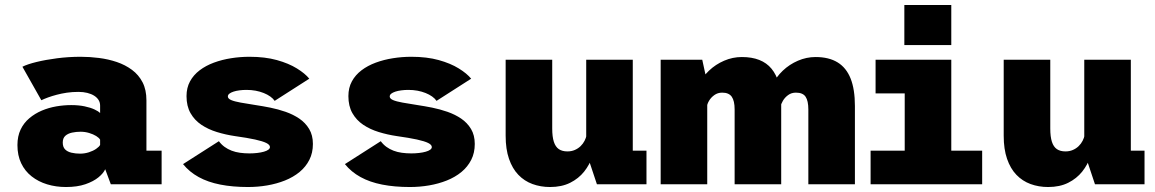

<svg xmlns="http://www.w3.org/2000/svg" viewBox="-20 -740 4640 771"><path d="M245 11Q204.5 11 169.2 0.2Q134 -10.5 107 -31.8Q80 -53 65 -84.5Q50 -116 50 -157.5Q50 -193 62.8 -219.8Q75.5 -246.5 97.8 -265.2Q120 -284 147.8 -295.8Q175.5 -307.5 206 -312.8Q236.5 -318 266 -318Q296 -318 319.8 -313Q343.5 -308 359.5 -300.5Q375.5 -293 382 -286V-316Q382 -328.5 375.8 -338.5Q369.5 -348.5 358 -355.8Q346.5 -363 330.5 -367Q314.5 -371 295 -371Q270.5 -371 248.5 -367.8Q226.5 -364.5 207.8 -359.5Q189 -354.5 173.2 -348.8Q157.5 -343 146 -337.5L70 -472Q89.5 -482 126.2 -491Q163 -500 209.2 -506Q255.5 -512 304 -512Q340.5 -512 377.8 -507.2Q415 -502.5 449 -491Q483 -479.5 510 -459.5Q537 -439.5 552.5 -409.5Q568 -379.5 568 -337V-135H629V0H425L402.5 -60.5Q395.5 -44.5 375.5 -28Q355.5 -11.5 322.8 -0.2Q290 11 245 11ZM301.5 -123Q320 -123 337 -128.5Q354 -134 366 -142.2Q378 -150.5 382 -158V-179Q378 -186.5 366.2 -193.8Q354.5 -201 338 -206Q321.5 -211 303.5 -211Q286 -211 269.5 -207.5Q253 -204 242.5 -194.8Q232 -185.5 232 -167.5Q232 -149.5 241.5 -140Q251 -130.5 267 -126.8Q283 -123 301.5 -123Z M976 11Q914 11 864.5 1.2Q815 -8.5 777.8 -29Q740.5 -49.5 715 -81L859 -173Q869 -159.5 881.8 -150.2Q894.5 -141 910 -135Q925.5 -129 943.8 -126.5Q962 -124 982 -124Q998.5 -124 1013.2 -125.8Q1028 -127.5 1039.5 -130.8Q1051 -134 1057.5 -138.8Q1064 -143.5 1064 -149.5Q1064 -158.5 1049.5 -165.8Q1035 -173 1004.2 -179.8Q973.5 -186.5 923.5 -193.5Q886 -199 851 -209.8Q816 -220.5 788.5 -239Q761 -257.5 745 -285.8Q729 -314 729 -354Q729 -387.5 743 -413.2Q757 -439 781.8 -457.8Q806.5 -476.5 839 -488.5Q871.5 -500.5 908 -506.2Q944.5 -512 982 -512Q1044 -512 1091.8 -498.8Q1139.5 -485.5 1172.2 -465.2Q1205 -445 1222 -424L1083 -335Q1076.5 -344.5 1065.2 -352.5Q1054 -360.5 1039 -366.5Q1024 -372.5 1006.5 -375.8Q989 -379 970 -379Q955 -379 941.5 -377.2Q928 -375.5 917.5 -372Q907 -368.5 901 -363.8Q895 -359 895 -352.5Q895 -344 908.2 -338.2Q921.5 -332.5 946.5 -328Q971.5 -323.5 1007 -318Q1034 -314 1065.2 -307.8Q1096.5 -301.5 1126.8 -291Q1157 -280.5 1181.8 -263.8Q1206.5 -247 1221.5 -222Q1236.5 -197 1236.5 -162Q1236.5 -126 1222.2 -98Q1208 -70 1182.8 -49.2Q1157.5 -28.5 1124.2 -15.2Q1091 -2 1053.2 4.5Q1015.5 11 976 11Z M1626 11Q1564 11 1514.5 1.2Q1465 -8.5 1427.8 -29Q1390.5 -49.5 1365 -81L1509 -173Q1519 -159.5 1531.8 -150.2Q1544.5 -141 1560 -135Q1575.5 -129 1593.8 -126.5Q1612 -124 1632 -124Q1648.5 -124 1663.2 -125.8Q1678 -127.5 1689.5 -130.8Q1701 -134 1707.5 -138.8Q1714 -143.5 1714 -149.5Q1714 -158.5 1699.5 -165.8Q1685 -173 1654.2 -179.8Q1623.5 -186.5 1573.5 -193.5Q1536 -199 1501 -209.8Q1466 -220.5 1438.5 -239Q1411 -257.5 1395 -285.8Q1379 -314 1379 -354Q1379 -387.5 1393 -413.2Q1407 -439 1431.8 -457.8Q1456.5 -476.5 1489 -488.5Q1521.5 -500.5 1558 -506.2Q1594.5 -512 1632 -512Q1694 -512 1741.8 -498.8Q1789.5 -485.5 1822.2 -465.2Q1855 -445 1872 -424L1733 -335Q1726.5 -344.5 1715.2 -352.5Q1704 -360.5 1689 -366.5Q1674 -372.5 1656.5 -375.8Q1639 -379 1620 -379Q1605 -379 1591.5 -377.2Q1578 -375.5 1567.5 -372Q1557 -368.5 1551 -363.8Q1545 -359 1545 -352.5Q1545 -344 1558.2 -338.2Q1571.5 -332.5 1596.5 -328Q1621.5 -323.5 1657 -318Q1684 -314 1715.2 -307.8Q1746.5 -301.5 1776.8 -291Q1807 -280.5 1831.8 -263.8Q1856.5 -247 1871.5 -222Q1886.5 -197 1886.5 -162Q1886.5 -126 1872.2 -98Q1858 -70 1832.8 -49.2Q1807.5 -28.5 1774.2 -15.2Q1741 -2 1703.2 4.5Q1665.5 11 1626 11Z M2189 11Q2151 11 2118.2 -1Q2085.5 -13 2061.5 -38Q2037.5 -63 2024 -102Q2010.5 -141 2010.5 -195V-500H2197.5V-224Q2197.5 -191 2204 -170.8Q2210.5 -150.5 2224 -141.2Q2237.5 -132 2258.5 -132Q2275 -132 2288.2 -137.8Q2301.5 -143.5 2311.5 -153.2Q2321.5 -163 2327.5 -174.8Q2333.5 -186.5 2335.5 -198L2369.5 -177Q2369.5 -145 2358.8 -112Q2348 -79 2325.8 -51Q2303.5 -23 2269.5 -6Q2235.5 11 2189 11ZM2377 0 2334 -129V-500H2521V-100L2495.5 -135H2576V0Z M3226 0V-300.5Q3226 -335 3215 -351.5Q3204 -368 3176 -368Q3158 -368 3144.8 -358.2Q3131.5 -348.5 3123.8 -335.2Q3116 -322 3115 -312L3065 -330Q3065 -365.5 3080.8 -398Q3096.5 -430.5 3123.2 -456Q3150 -481.5 3184.2 -496.2Q3218.5 -511 3255 -511Q3308.5 -511 3343.5 -489.5Q3378.5 -468 3395.8 -424.5Q3413 -381 3413 -314.5V0ZM2633 0V-500H2800L2820 -408V0ZM2930 0V-300.5Q2930 -335 2918.5 -351.5Q2907 -368 2880 -368Q2862 -368 2848.5 -358.2Q2835 -348.5 2827.2 -335.2Q2819.5 -322 2819 -312L2769 -330Q2769 -365.5 2784.5 -398Q2800 -430.5 2826.8 -456Q2853.5 -481.5 2887.8 -496.2Q2922 -511 2959 -511Q3039.5 -511 3078.2 -464Q3117 -417 3117 -324.5V0Z M3476 0V-135H3613V-365H3496V-500H3800V-135H3924V0ZM3611.5 -720H3800V-559H3611.5Z M4189 11Q4151 11 4118.2 -1Q4085.5 -13 4061.5 -38Q4037.5 -63 4024 -102Q4010.5 -141 4010.5 -195V-500H4197.5V-224Q4197.5 -191 4204 -170.8Q4210.5 -150.5 4224 -141.2Q4237.5 -132 4258.5 -132Q4275 -132 4288.2 -137.8Q4301.5 -143.5 4311.5 -153.2Q4321.5 -163 4327.5 -174.8Q4333.5 -186.5 4335.5 -198L4369.5 -177Q4369.5 -145 4358.8 -112Q4348 -79 4325.8 -51Q4303.5 -23 4269.5 -6Q4235.5 11 4189 11ZM4377 0 4334 -129V-500H4521V-100L4495.5 -135H4576V0Z"/></svg>

Font: Trispace Thin ExtraBold
Style: Regular
Weight: 800
Version: Version 1.210